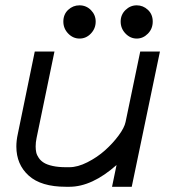

<svg xmlns="http://www.w3.org/2000/svg" viewBox="-20 -695 640 728"><path d="M118.7 -171.9Q115.2 -155.3 115.2 -139.6Q115.2 -127.4 117.4 -117.2Q119.6 -106.9 127 -96.2Q134.3 -85.4 146.5 -77.9Q158.7 -70.3 179.9 -65.7Q201.2 -61 230 -61H243.2Q274.4 -61 311.5 -79.8Q348.6 -98.6 378.4 -125.2Q408.2 -151.9 429.9 -181.4Q451.7 -210.9 456.1 -232.4L511.7 -499.5H586.4L479.5 13.2H404.8L421.9 -69.3Q328.6 13.2 243.2 13.2H230Q135.7 13.2 88.9 -29.1Q42 -71.3 42 -139.6Q42 -162.1 47.4 -186.5L111.8 -499.5H186.5ZM498.5 -548.8Q474.1 -548.8 455.8 -567.9Q437.5 -586.9 437.5 -613.3Q437.5 -639.2 455.8 -657Q474.1 -674.8 498.5 -674.8Q522.5 -674.8 540.8 -657.7Q559.1 -640.6 559.1 -613.3Q559.1 -585.9 540.8 -567.4Q522.5 -548.8 498.5 -548.8ZM342.8 -613.3Q342.8 -586.9 324.7 -567.9Q306.6 -548.8 281.7 -548.8Q256.8 -548.8 238.5 -567.9Q220.2 -586.9 220.2 -613.3Q220.2 -640.6 238.5 -657.7Q256.8 -674.8 281.2 -674.8Q307.1 -674.8 325 -656.5Q342.8 -638.2 342.8 -613.3Z"/></svg>

Font: Anka/Coder
Style: Italic
Weight: 400
Italic angle: -12°
Monospace: yes
Version: Version 001.100